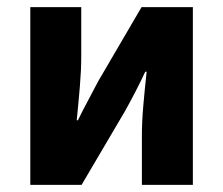

<svg xmlns="http://www.w3.org/2000/svg" viewBox="-20 -516 623 536"><path d="M64.6 0V-496H206.8V-358.4Q206.8 -320.5 203 -274.9Q199.2 -229.3 194.2 -180.3H197.6Q209.9 -206 226.3 -236.3Q242.6 -266.7 253.9 -288.7L375.1 -496H518.4V0H376.1V-137.6Q376.1 -175.1 380 -220.4Q383.9 -265.8 389.4 -315.7H385.4Q373.5 -289.8 357.7 -259.3Q341.9 -228.8 329.6 -206.9L207.8 0Z"/></svg>

Font: Source Sans Variable
Style: Regular
Weight: 200
Designer: Paul D. Hunt
Foundry: Adobe Systems Incorporated
Version: Version 3.006;hotconv 1.0.111;makeotfexe 2.5.65597